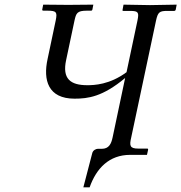

<svg xmlns="http://www.w3.org/2000/svg" viewBox="-20 -666 781 827"><path d="M545 -73 652 -577C660 -614 667 -619 701 -619H730C734 -619 736 -621 737 -625L741 -646L626 -644L512 -646L508 -624C507 -621 508 -619 511 -619H541C577 -619 579 -612 572 -577L525 -355C452 -301 385 -299 356 -299C284 -299 247 -326 265 -408L301 -578C308 -609 312 -620 354 -620H371C375 -620 377 -621 378 -625L382 -646L274 -645L166 -646L162 -625C161 -622 163 -620 168 -620H185C224 -620 227 -613 220 -578L185 -412C165 -321 187 -241 301 -241C359 -241 422 -249 519 -330L465 -74C459 -46 449 -25 418 -25H401C395 -25 380 -20 377 -5L339 141H366C395 59 450 1 541 1H613L618 -21C618 -24 618 -26 614 -26H575C539 -26 537 -39 545 -73Z"/></svg>

Font: Libertinus Sans
Style: Italic
Weight: 400
Italic angle: -12°
Designer: Philipp H. Poll, Khaled Hosny
Foundry: Caleb Maclennan
Version: Version 7.050;RELEASE